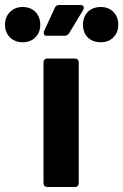

<svg xmlns="http://www.w3.org/2000/svg" viewBox="-55 -748 493 768"><path d="M119 -17V-497Q119 -514 136 -514H243Q260 -514 260 -497V-17Q260 0 243 0H136Q119 0 119 -17ZM120 -616Q120 -621 122 -625L164 -716Q169 -728 181 -728H268Q274 -728 277 -725Q280 -722 280 -717Q280 -712 277 -707L222 -616Q215 -605 204 -605H132Q120 -605 120 -616ZM-35 -649Q-35 -680 -15 -700Q5 -720 36 -720Q67 -720 86.5 -700.5Q106 -681 106 -649Q106 -618 86.5 -598.5Q67 -579 36 -579Q5 -579 -15 -598.5Q-35 -618 -35 -649ZM277 -649Q277 -681 296.5 -700.5Q316 -720 348 -720Q379 -720 398.5 -700.5Q418 -681 418 -649Q418 -618 398.5 -598.5Q379 -579 348 -579Q316 -579 296.5 -598Q277 -617 277 -649Z"/></svg>

Font: Barlow
Style: Bold
Weight: 700
Designer: Jeremy Tribby
Foundry: Jeremy Tribby
Version: Version 1.101 August 23, 2024